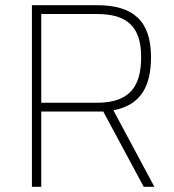

<svg xmlns="http://www.w3.org/2000/svg" viewBox="-20 -720 670 740"><path d="M534 0H575L417 -295C524 -315 562 -389 562 -500C562 -640 493 -700 354 -700H103V0H139V-290H378ZM524 -500C524 -393 485 -324 354 -324H139V-666H354C471 -666 524 -616 524 -500Z"/></svg>

Font: TitilliumText22L
Style: 1 wt
Weight: 100
Designer: Campivisivi
Foundry: Campivisivi
Version: 1.000